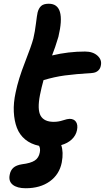

<svg xmlns="http://www.w3.org/2000/svg" viewBox="-20 -776 563 1032"><path d="M118.2 235.8Q71.8 235.8 48.3 216.8Q24.9 197.8 32.2 163.1Q36.6 139.2 52 125.5Q67.4 111.8 98.1 106.9Q145.5 101.1 167 86.7Q188.5 72.3 193.8 43.9Q198.2 22.5 189.9 7.8Q145.5 -1.5 115.2 -26.6Q85 -51.8 70.8 -89.1Q56.6 -126.5 54.2 -174.8Q51.8 -223.1 64 -278.8Q78.6 -350.6 113.8 -440.2Q148.9 -529.8 159.2 -568.8Q168 -606 173.3 -650.1Q178.7 -694.3 182.1 -709Q188 -731.9 201.2 -743.9Q214.4 -755.9 242.2 -755.9Q336.4 -755.9 293.9 -578.1Q276.4 -519.5 259.8 -478Q347.2 -499 437 -499Q479.5 -499 504.2 -476.6Q528.8 -454.1 522 -423.8Q519.5 -407.2 507.3 -396.2Q495.1 -385.3 476.1 -383.8Q384.3 -377.9 328.1 -370.4Q272 -362.8 213.9 -345.2Q203.1 -306.6 194.8 -265.1Q179.7 -187.5 198.2 -154.3Q216.8 -121.1 269 -121.1Q293.9 -121.1 318.4 -129.2Q342.8 -137.2 354 -137.2Q377.9 -137.2 388.7 -120.8Q399.4 -104.5 394 -77.1Q388.2 -47.9 366 -26.9Q343.8 -5.9 309.1 3.9Q322.3 41.5 312 97.2Q299.3 161.6 247.8 198.7Q196.3 235.8 118.2 235.8Z"/></svg>

Font: Shantell Sans Irregular
Style: Italic
Weight: 600
Italic angle: -11.31°
Designer: Stephen Nixon, Anya Danilova, Shantell Martin
Foundry: Arrow Type
Version: Version 1.006;[9816181b4]